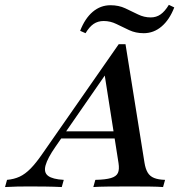

<svg xmlns="http://www.w3.org/2000/svg" viewBox="-84 -755 723 775"><path d="M-63.7 0 -55.6 -29Q-27.4 -31.5 -4.8 -41.9Q17.7 -52.4 39.5 -74.6Q61.3 -96.8 86.3 -133.1L395.2 -576.6H422.6L499.2 -98.4Q503.2 -73.4 512.1 -58.5Q521 -43.5 537.9 -36.7Q554.8 -29.8 582.3 -29L574.2 0Q553.2 -1.6 519.8 -2Q486.3 -2.4 443.5 -2.4Q391.1 -2.4 352.8 -2Q314.5 -1.6 292.7 0L300.8 -29Q341.9 -29.8 363.7 -36.3Q385.5 -42.7 391.9 -56.9Q398.4 -71 394.4 -96.8L337.1 -461.3L362.9 -484.7L139.5 -162.1Q108.1 -116.9 100 -87.9Q91.9 -58.9 110.1 -45.2Q128.2 -31.5 173.4 -29L165.3 0Q132.3 -1.6 99.2 -2Q66.1 -2.4 34.7 -2.4Q10.5 -2.4 -13.3 -2Q-37.1 -1.6 -63.7 0ZM151.6 -196 171 -225H413.7L418.5 -196ZM496 -621Q463.7 -621 437.1 -633.5Q410.5 -646 385.9 -658.1Q361.3 -670.2 334.7 -670.2Q311.3 -670.2 294 -658.5Q276.6 -646.8 261.3 -621L239.5 -630.6Q258.9 -680.6 290.3 -707.3Q321.8 -733.9 362.1 -733.9Q395.2 -733.9 421.8 -721.4Q448.4 -708.9 473 -696.8Q497.6 -684.7 524.2 -684.7Q546.8 -684.7 564.1 -696.8Q581.5 -708.9 597.6 -735.5L619.4 -725Q600 -675 568.1 -648Q536.3 -621 496 -621Z"/></svg>

Font: Playfair 5pt SemiExpanded Light SemiBold
Style: Italic
Weight: 600
Italic angle: -15.6°
Version: Version 2.001;gftools[0.9.30]